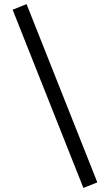

<svg xmlns="http://www.w3.org/2000/svg" viewBox="-20 -867 540 942"><path d="M110.4 -846.7 42 -819.3 389.2 55.2 457.5 27.8Z"/></svg>

Font: Duru Sans
Style: Regular
Weight: 400
Designer: Onur Yazõcõgil
Foundry: Onur Yazõcõgil
Version: Version 1.001